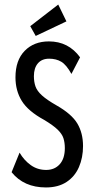

<svg xmlns="http://www.w3.org/2000/svg" viewBox="-20 -814 415 844"><path d="M182 10Q85 10 31 -57L66 -143Q86 -109 115.5 -88Q145 -67 183 -67Q220 -67 242.5 -92Q265 -117 265 -163Q265 -187 259 -206Q253 -225 233.5 -244Q214 -263 174 -287Q104 -325 76 -370Q48 -415 48 -474Q48 -549 88.5 -590.5Q129 -632 195 -632Q281 -632 332 -562L294 -489Q272 -529 249.5 -542.5Q227 -556 196 -556Q164 -556 146.5 -535.5Q129 -515 129 -479Q129 -454 136 -434Q143 -414 164.5 -394.5Q186 -375 228 -351Q295 -313 320 -271Q345 -229 345 -172Q345 -121 327 -79.5Q309 -38 272.5 -14Q236 10 182 10ZM137 -656 113 -699 236 -794 272 -720Z"/></svg>

Font: Inconsolata Condensed SemiBold
Style: Regular
Weight: 600
Width: 3
Monospace: yes
Designer: Raph Levien, Cyreal, Brenton Simpson
Foundry: Raph Levien, Cyreal, Google
Version: Version 3.100; ttfautohint (v1.8.4.7-5d5b)